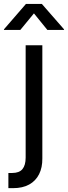

<svg xmlns="http://www.w3.org/2000/svg" viewBox="-61 -770 351 994"><path d="M71.8 -535.6H158.2V50.3Q158.7 97.2 141.4 131.8Q124 166.5 90.1 185.3Q56.2 204.1 6.3 204.1H-17.6V125.5H2.4Q38.6 125.5 55.2 105.5Q71.8 85.4 71.8 45.9ZM44.4 -615.2H-40.5V-618.2L73.2 -749.5H155.8L270.5 -618.2V-615.2H184.1L114.7 -700.7Z"/></svg>

Font: Inter 20pt
Style: Regular
Weight: 400
Version: Version 4.001;git-66647c0bb